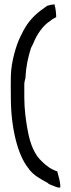

<svg xmlns="http://www.w3.org/2000/svg" viewBox="-20 -727 326 885"><path d="M30 -278C30 -140 61 -10 113 51V52C136 82 165 97 196 114H197L205 121C211 124 219 127 227 130C235 133 242 137 253 138C255 138 258 137 258 134C258 109 250 88 244 63C216 54 193 37 174 18C140 -12 119 -63 108 -124C100 -166 92 -222 92 -278V-338C92 -350 95 -357 97 -366C100 -422 109 -461 122 -503V-504C125 -511 130 -521 134 -528C149 -567 178 -610 212 -631C219 -638 231 -643 239 -648C239 -668 236 -690 231 -707C219 -706 208 -704 197 -700L168 -679C131 -651 102 -617 81 -572L75 -560C63 -536 54 -510 46 -480C38 -450 31 -415 30 -376C29 -344 30 -312 30 -278Z"/></svg>

Font: SolarCharger
Style: 350
Weight: 300
Designer: Mew Too
Foundry: Cannot Into Space Fonts/KineticPlasma Fonts
Version: Version 1.100